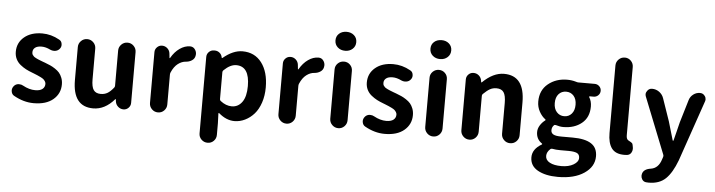

<svg xmlns="http://www.w3.org/2000/svg" viewBox="-57 -1086 5985 1607"><g transform="rotate(5 2936.0 -282.0)"><path d="M239.3 13.7Q155.3 13.7 72.3 -33.2Q52.7 -43.9 48.8 -68.4Q47.9 -73.2 47.9 -77.1Q47.9 -95.7 59.6 -111.3Q73.2 -129.9 96.7 -133.8Q102.5 -133.8 107.4 -133.8Q125 -133.8 139.6 -125Q192.4 -95.7 243.2 -95.7Q283.2 -95.7 303.7 -111.8Q324.2 -127.9 324.2 -155.3Q324.2 -166 317.9 -176.3Q311.5 -186.5 303.7 -193.4Q295.9 -200.2 279.3 -208.5Q262.7 -216.8 252 -221.2Q241.2 -225.6 219.7 -234.4Q210.9 -237.3 207 -239.3Q175.8 -251 152.3 -263.2Q128.9 -275.4 104.5 -294.9Q80.1 -314.5 66.9 -341.8Q53.7 -369.1 53.7 -402.3Q53.7 -478.5 110.8 -526.4Q168 -574.2 261.7 -574.2Q336.9 -574.2 406.2 -535.2Q426.8 -524.4 429.7 -502Q430.7 -497.1 430.7 -492.2Q430.7 -474.6 419.9 -460.9Q406.2 -442.4 382.8 -438.5Q377 -437.5 370.1 -437.5Q354.5 -437.5 339.8 -444.3Q300.8 -463.9 265.6 -463.9Q229.5 -463.9 210.9 -449.2Q192.4 -434.6 192.4 -410.2Q192.4 -403.3 193.8 -397.5Q195.3 -391.6 199.7 -386.2Q204.1 -380.9 208 -376.5Q211.9 -372.1 220.2 -367.7Q228.5 -363.3 233.9 -360.4Q239.3 -357.4 250.5 -353Q261.7 -348.6 267.6 -346.2Q273.4 -343.8 286.6 -338.9Q299.8 -334 305.7 -332Q333 -321.3 351.1 -313.5Q369.1 -305.7 392.1 -290.5Q415 -275.4 428.7 -259.3Q442.4 -243.2 452.1 -218.3Q461.9 -193.4 461.9 -163.1Q461.9 -85.9 403.3 -36.1Q344.7 13.7 239.3 13.7Z M739.3 13.7Q567.4 13.7 567.4 -210V-486.3Q567.4 -516.6 588.9 -538.1Q610.4 -559.6 640.6 -559.6Q670.9 -559.6 692.4 -538.1Q713.9 -516.6 713.9 -486.3V-228.5Q713.9 -165 732.4 -138.7Q751 -112.3 792 -112.3Q824.2 -112.3 848.6 -126.5Q873 -140.6 900.4 -174.8Q906.2 -181.6 906.2 -191.4V-486.3Q906.2 -516.6 927.7 -538.1Q949.2 -559.6 979.5 -559.6Q1009.8 -559.6 1031.2 -538.1Q1052.7 -516.6 1052.7 -486.3V-59.6Q1052.7 -35.2 1035.2 -17.6Q1017.6 0 993.2 0Q967.8 0 948.2 -17.1Q928.7 -34.2 924.8 -59.6L922.9 -78.1Q921.9 -80.1 919.9 -80.1Q918 -80.1 917 -78.1Q837.9 13.7 739.3 13.7Z M1210 -73.2V-500Q1210 -524.4 1227.5 -542Q1245.1 -559.6 1269.5 -559.6Q1294.9 -559.6 1314 -542.5Q1333 -525.4 1335.9 -500L1339.8 -462.9Q1339.8 -460.9 1341.8 -460.9Q1343.8 -460.9 1344.7 -462.9Q1375 -515.6 1417 -544.9Q1459 -574.2 1502.9 -574.2Q1503.9 -574.2 1505.9 -574.2Q1532.2 -573.2 1546.9 -549.8Q1557.6 -533.2 1557.6 -513.7Q1557.6 -506.8 1555.7 -498Q1550.8 -473.6 1528.8 -459.5Q1506.8 -445.3 1479.5 -443.4Q1445.3 -441.4 1413.1 -417Q1380.9 -392.6 1359.4 -342.8Q1355.5 -334 1355.5 -324.2V-73.2Q1355.5 -43 1334.5 -21.5Q1313.5 0 1283.2 0Q1252.9 0 1231.4 -21.5Q1210 -43 1210 -73.2Z M1645.5 144.5V-498Q1645.5 -522.5 1663.1 -540Q1680.7 -557.6 1705.1 -557.6H1712.9Q1735.4 -557.6 1752.9 -543Q1770.5 -528.3 1774.4 -505.9L1775.4 -502Q1775.4 -500 1777.3 -500Q1779.3 -500 1781.2 -501Q1865.2 -571.3 1944.3 -571.3Q2046.9 -571.3 2105.5 -494.1Q2164.1 -417 2164.1 -287.1Q2164.1 -216.8 2144.5 -158.7Q2125 -100.6 2091.8 -63Q2058.6 -25.4 2015.6 -4.4Q1972.7 16.6 1926.8 16.6Q1858.4 16.6 1794.9 -38.1Q1793 -40 1790.5 -39.1Q1788.1 -38.1 1788.1 -35.2L1791 46.9V144.5Q1791 174.8 1770 195.8Q1749 216.8 1718.8 216.8Q1688.5 216.8 1667 195.8Q1645.5 174.8 1645.5 144.5ZM1893.6 -104.5Q1947.3 -104.5 1980.5 -150.4Q2013.7 -196.3 2013.7 -285.2Q2013.7 -451.2 1902.3 -451.2Q1852.5 -451.2 1798.8 -399.4Q1791 -392.6 1791 -382.8V-156.2Q1791 -146.5 1798.8 -140.6Q1844.7 -104.5 1893.6 -104.5Z M2289.1 -73.2V-500Q2289.1 -524.4 2306.6 -542Q2324.2 -559.6 2348.6 -559.6Q2374 -559.6 2393.1 -542.5Q2412.1 -525.4 2415 -500L2418.9 -462.9Q2418.9 -460.9 2420.9 -460.9Q2422.9 -460.9 2423.8 -462.9Q2454.1 -515.6 2496.1 -544.9Q2538.1 -574.2 2582 -574.2Q2583 -574.2 2585 -574.2Q2611.3 -573.2 2626 -549.8Q2636.7 -533.2 2636.7 -513.7Q2636.7 -506.8 2634.8 -498Q2629.9 -473.6 2607.9 -459.5Q2585.9 -445.3 2558.6 -443.4Q2524.4 -441.4 2492.2 -417Q2460 -392.6 2438.5 -342.8Q2434.6 -334 2434.6 -324.2V-73.2Q2434.6 -43 2413.6 -21.5Q2392.6 0 2362.3 0Q2332 0 2310.5 -21.5Q2289.1 -43 2289.1 -73.2Z M2724.6 -73.2V-487.3Q2724.6 -517.6 2746.1 -538.6Q2767.6 -559.6 2797.9 -559.6Q2828.1 -559.6 2849.1 -538.6Q2870.1 -517.6 2870.1 -487.3V-73.2Q2870.1 -43 2849.1 -21.5Q2828.1 0 2797.9 0Q2767.6 0 2746.1 -21.5Q2724.6 -43 2724.6 -73.2ZM2798.8 -650.4Q2760.7 -650.4 2735.8 -672.9Q2710.9 -695.3 2710.9 -730.5Q2710.9 -765.6 2735.4 -787.6Q2759.8 -809.6 2798.8 -809.6Q2835.9 -809.6 2860.8 -787.6Q2885.7 -765.6 2885.7 -730.5Q2885.7 -695.3 2860.8 -672.9Q2835.9 -650.4 2798.8 -650.4Z M3188.5 13.7Q3104.5 13.7 3021.5 -33.2Q3002 -43.9 2998 -68.4Q2997.1 -73.2 2997.1 -77.1Q2997.1 -95.7 3008.8 -111.3Q3022.5 -129.9 3045.9 -133.8Q3051.8 -133.8 3056.6 -133.8Q3074.2 -133.8 3088.9 -125Q3141.6 -95.7 3192.4 -95.7Q3232.4 -95.7 3252.9 -111.8Q3273.4 -127.9 3273.4 -155.3Q3273.4 -166 3267.1 -176.3Q3260.7 -186.5 3252.9 -193.4Q3245.1 -200.2 3228.5 -208.5Q3211.9 -216.8 3201.2 -221.2Q3190.4 -225.6 3168.9 -234.4Q3160.2 -237.3 3156.2 -239.3Q3125 -251 3101.6 -263.2Q3078.1 -275.4 3053.7 -294.9Q3029.3 -314.5 3016.1 -341.8Q3002.9 -369.1 3002.9 -402.3Q3002.9 -478.5 3060.1 -526.4Q3117.2 -574.2 3210.9 -574.2Q3286.1 -574.2 3355.5 -535.2Q3376 -524.4 3378.9 -502Q3379.9 -497.1 3379.9 -492.2Q3379.9 -474.6 3369.1 -460.9Q3355.5 -442.4 3332 -438.5Q3326.2 -437.5 3319.3 -437.5Q3303.7 -437.5 3289.1 -444.3Q3250 -463.9 3214.8 -463.9Q3178.7 -463.9 3160.2 -449.2Q3141.6 -434.6 3141.6 -410.2Q3141.6 -403.3 3143.1 -397.5Q3144.5 -391.6 3148.9 -386.2Q3153.3 -380.9 3157.2 -376.5Q3161.1 -372.1 3169.4 -367.7Q3177.7 -363.3 3183.1 -360.4Q3188.5 -357.4 3199.7 -353Q3210.9 -348.6 3216.8 -346.2Q3222.7 -343.8 3235.8 -338.9Q3249 -334 3254.9 -332Q3282.2 -321.3 3300.3 -313.5Q3318.4 -305.7 3341.3 -290.5Q3364.3 -275.4 3377.9 -259.3Q3391.6 -243.2 3401.4 -218.3Q3411.1 -193.4 3411.1 -163.1Q3411.1 -85.9 3352.5 -36.1Q3293.9 13.7 3188.5 13.7Z M3522.5 -73.2V-487.3Q3522.5 -517.6 3543.9 -538.6Q3565.4 -559.6 3595.7 -559.6Q3626 -559.6 3647 -538.6Q3668 -517.6 3668 -487.3V-73.2Q3668 -43 3647 -21.5Q3626 0 3595.7 0Q3565.4 0 3543.9 -21.5Q3522.5 -43 3522.5 -73.2ZM3596.7 -650.4Q3558.6 -650.4 3533.7 -672.9Q3508.8 -695.3 3508.8 -730.5Q3508.8 -765.6 3533.2 -787.6Q3557.6 -809.6 3596.7 -809.6Q3633.8 -809.6 3658.7 -787.6Q3683.6 -765.6 3683.6 -730.5Q3683.6 -695.3 3658.7 -672.9Q3633.8 -650.4 3596.7 -650.4Z M3826.2 -73.2V-500Q3826.2 -524.4 3843.8 -542Q3861.3 -559.6 3885.7 -559.6Q3912.1 -559.6 3931.2 -543Q3950.2 -526.4 3954.1 -501L3956.1 -488.3Q3956.1 -486.3 3958 -486.3Q3960 -486.3 3961.9 -487.3Q4050.8 -574.2 4141.6 -574.2Q4315.4 -574.2 4315.4 -348.6V-73.2Q4315.4 -43 4293.9 -21.5Q4272.5 0 4241.7 0Q4210.9 0 4189.5 -21.5Q4168 -43 4168 -73.2V-331.1Q4168 -394.5 4149.4 -421.4Q4130.9 -448.2 4088.9 -448.2Q4058.6 -448.2 4034.7 -435.1Q4010.7 -421.9 3979.5 -391.6Q3971.7 -384.8 3971.7 -375V-73.2Q3971.7 -43 3950.7 -21.5Q3929.7 0 3899.4 0Q3869.1 0 3847.7 -21.5Q3826.2 -43 3826.2 -73.2Z M4664.1 246.1Q4559.6 246.1 4494.6 209.5Q4429.7 172.9 4429.7 101.6Q4429.7 32.2 4507.8 -12.7Q4509.8 -13.7 4509.8 -16.6Q4509.8 -19.5 4507.8 -20.5Q4459 -53.7 4459 -113.3Q4459 -142.6 4476.1 -169.9Q4493.2 -197.3 4519.5 -216.8Q4520.5 -217.8 4520.5 -219.7Q4520.5 -221.7 4519.5 -223.6Q4488.3 -246.1 4467.3 -284.7Q4446.3 -323.2 4446.3 -368.2Q4446.3 -462.9 4512.2 -517.1Q4578.1 -571.3 4672.9 -571.3Q4710.9 -571.3 4747.1 -560.5Q4757.8 -556.6 4766.6 -556.6H4904.3Q4926.8 -556.6 4942.9 -541Q4959 -525.4 4959 -502.9Q4959 -480.5 4942.9 -464.8Q4926.8 -449.2 4904.3 -449.2H4872.1Q4869.1 -449.2 4867.7 -446.3Q4866.2 -443.4 4868.2 -441.4Q4888.7 -409.2 4888.7 -364.3Q4888.7 -273.4 4827.6 -223.6Q4766.6 -173.8 4672.9 -173.8Q4644.5 -173.8 4610.4 -184.6Q4599.6 -187.5 4593.8 -180.7Q4577.1 -164.1 4577.1 -138.7Q4577.1 -115.2 4597.2 -104Q4617.2 -92.8 4665 -92.8H4759.8Q4863.3 -92.8 4915.5 -59.1Q4967.8 -25.4 4967.8 46.9Q4967.8 133.8 4884.8 189.9Q4801.8 246.1 4664.1 246.1ZM4759.8 -368.2Q4759.8 -416 4735.4 -443.4Q4710.9 -470.7 4672.4 -470.7Q4633.8 -470.7 4609.4 -443.4Q4585 -416 4585 -368.2Q4585 -320.3 4609.9 -292.5Q4634.8 -264.6 4672.9 -264.6Q4710.9 -264.6 4735.4 -292.5Q4759.8 -320.3 4759.8 -368.2ZM4685.5 153.3Q4747.1 153.3 4787.6 129.4Q4828.1 105.5 4828.1 72.3Q4828.1 43 4805.2 32.2Q4782.2 21.5 4734.4 21.5H4667Q4627 21.5 4597.7 15.6Q4595.7 15.6 4593.8 15.6Q4585.9 15.6 4581.1 20.5Q4551.8 46.9 4551.8 79.1Q4551.8 114.3 4587.9 133.8Q4624 153.3 4685.5 153.3Z M5201.2 13.7Q5127.9 13.7 5095.7 -30.3Q5063.5 -74.2 5063.5 -157.2V-724.6Q5063.5 -754.9 5085 -776.4Q5106.4 -797.9 5136.7 -797.9Q5167 -797.9 5188 -776.4Q5209 -754.9 5209 -724.6V-150.4Q5209 -119.1 5226.6 -109.4Q5227.5 -108.4 5235.4 -104.5Q5243.2 -100.6 5246.1 -98.6Q5249 -96.7 5254.4 -92.8Q5259.8 -88.9 5261.7 -84.5Q5263.7 -80.1 5264.6 -75.2L5268.6 -53.7Q5269.5 -47.9 5269.5 -42Q5269.5 -24.4 5259.8 -8.8Q5247.1 10.7 5223.6 12.7Q5212.9 13.7 5201.2 13.7Z M5426.8 227.5Q5416 227.5 5407.2 226.6Q5382.8 225.6 5370.1 205.1Q5361.3 190.4 5361.3 174.8Q5361.3 168 5363.3 160.2Q5373 118.2 5434.6 109.4Q5497.1 99.6 5520.5 25.4L5528.3 2Q5531.2 -7.8 5527.3 -16.6L5339.8 -488.3Q5335.9 -499 5335.9 -507.8Q5335.9 -522.5 5345.7 -535.2Q5360.4 -557.6 5386.7 -557.6Q5419.9 -557.6 5446.8 -538.1Q5473.6 -518.6 5484.4 -487.3L5549.8 -297.9Q5552.7 -290 5595.7 -141.6Q5596.7 -139.6 5599.1 -139.6Q5601.6 -139.6 5602.5 -141.6Q5608.4 -167 5622.1 -219.2Q5635.7 -271.5 5641.6 -297.9L5699.2 -490.2Q5708 -519.5 5732.9 -538.6Q5757.8 -557.6 5789.1 -557.6Q5815.4 -557.6 5830.1 -536.1Q5839.8 -523.4 5839.8 -507.8Q5839.8 -500 5836.9 -491.2L5661.1 19.5Q5621.1 126 5568.4 176.8Q5515.6 227.5 5426.8 227.5Z"/></g></svg>

Font: Gen Jyuu GothicX Bold
Style: Bold
Weight: 700
Designer: Ryoko NISHIZUKA (kana &amp; ideographs); Paul D. Hunt (Latin, Greek &amp; Cyrillic); Wenlong ZHANG (bopomofo); Sandoll C
Version: Version 1.058.20140828